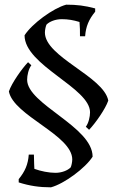

<svg xmlns="http://www.w3.org/2000/svg" viewBox="-20 -686 507 821"><path d="M361 -131C387 -158 431 -220 443 -256C423 -360 172 -442 172 -547C172 -558 176 -576 179 -581C192 -594 217 -604 244 -604C271 -604 294 -600 320 -592C322 -570 322 -553 322 -531H344C347 -573 360 -603 387 -636V-650C342 -662 309 -666 263 -666C207 -651 116 -584 85 -535C85 -406 365 -311 365 -206C365 -187 359 -160 347 -144ZM217 53C189 53 154 46 127 36C127 37 125 -3 125 -25H103C100 17 87 47 60 80V94C107 109 149 115 198 115C254 100 345 33 376 -16C376 -145 96 -240 96 -345C96 -364 102 -391 114 -407L100 -420C74 -393 30 -331 18 -295C38 -191 289 -109 289 -4C289 7 285 25 282 30C269 43 244 53 217 53Z"/></svg>

Font: Almendra
Style: Regular
Weight: 400
Designer: Ana Sanfelippo
Foundry: Ana Sanfelippo
Version: Version 1.003